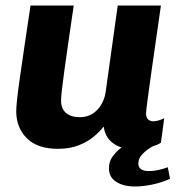

<svg xmlns="http://www.w3.org/2000/svg" viewBox="-20 -531 640 698"><path d="M190 10Q116 10 77.5 -28.5Q39 -67 39 -127Q39 -141 42.5 -173Q46 -205 53 -253.5Q60 -302 69.5 -367Q79 -432 91 -511H248Q237 -436 228.5 -377Q220 -318 214 -274.5Q208 -231 205 -204Q202 -177 202 -165Q202 -136 220 -120.5Q238 -105 270 -105Q308 -105 333 -131Q358 -157 364 -196L408 -511H565Q555 -442 545.5 -375Q536 -308 528 -252.5Q520 -197 515.5 -161.5Q511 -126 511 -118Q511 -104 518.5 -97Q526 -90 536 -90Q554 -90 577 -101L565 -12Q552 -4 535 1Q515 12 500 27Q483 43 483 64Q483 78 493.5 84.5Q504 91 521 91Q538 91 556 87Q574 83 590 77L598 119Q567 133 533 140Q499 147 471 147Q429 147 402.5 130Q376 113 376 81Q376 54 393 33Q407 16 422 5Q402 -1 389 -12Q362 -33 357 -71Q345 -55 323 -36Q301 -17 268 -3.5Q235 10 190 10Z"/></svg>

Font: Chivo Mono Medium
Style: Bold Italic
Weight: 700
Italic angle: -8.05°
Monospace: yes
Version: Version 1.008